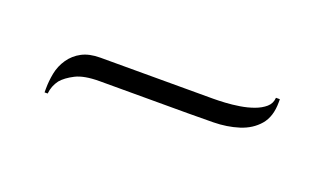

<svg xmlns="http://www.w3.org/2000/svg" viewBox="-35 -609 783 464"><g transform="rotate(20 357.0 -377.5)"><path d="M95 -288H87Q87 -293 87 -297Q87 -317 91 -337.5Q95 -358 107 -375.5Q119 -393 138 -403Q157 -413 185 -413H475Q488 -413 505.5 -414Q523 -415 542 -418Q561 -421 577.5 -427Q594 -433 605 -442.5Q616 -452 617 -467H627Q627 -463 627 -459Q627 -422 608.5 -400.5Q590 -379 560 -369.5Q530 -360 495 -359.5Q460 -359 430 -359H203Q163 -359 141.5 -348Q120 -337 109 -324Q97 -308 95 -288Z"/></g></svg>

Font: Milkman
Style: Regular
Weight: 300
Designer: Giulia Boggio / Martin Desinde
Version: Version 1.000